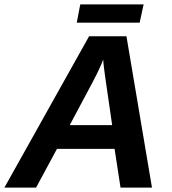

<svg xmlns="http://www.w3.org/2000/svg" viewBox="-41 -853 783 873"><path d="M507 0 480 -176H218L123 0H-21L364 -688H534L650 0ZM428 -582Q418 -552 380 -479L276 -284H469L437 -505Q428 -571 428 -582ZM594 -750H308L324 -833H612Z"/></svg>

Font: Libra Sans Modern
Style: Bold Italic
Weight: 700
Italic angle: -12°
Foundry: Stefan Peev, Context Ltd
Version: Version 1.000